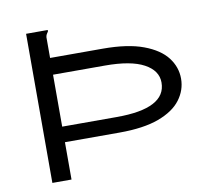

<svg xmlns="http://www.w3.org/2000/svg" viewBox="-72 -707 893 790"><g transform="rotate(-10 375.0 -311.5)"><path d="M85 0V-623H174Q176 -622 176 -620Q176 -617 171 -610.5Q166 -604 165 -595V-508H385Q489 -508 554.5 -483.5Q620 -459 650.5 -419Q681 -379 681 -331Q681 -283 651 -243Q621 -203 557.5 -179.5Q494 -156 393 -156H165V0ZM165 -221H393Q599 -221 599 -329Q599 -379 544.5 -408.5Q490 -438 382 -438H165Z"/></g></svg>

Font: Inconsolata ExtraExpanded Thin
Style: Regular
Weight: 100
Width: 8
Monospace: yes
Designer: Raph Levien, Cyreal, Brenton Simpson
Foundry: Raph Levien, Cyreal, Google
Version: Version 3.100; ttfautohint (v1.8.4.7-5d5b)